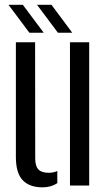

<svg xmlns="http://www.w3.org/2000/svg" viewBox="-20 -777 450 804"><path d="M46.5 -120V-600H127L127.5 -113.5Q127.5 -81.5 140.8 -67.5Q154 -53.5 184 -53.5Q204.5 -53.5 220 -61V-10Q193.5 7.5 158 7.5Q103.5 7.5 75 -22.5Q46.5 -52.5 46.5 -120ZM273 0V-600H353.5V0ZM103 -640 15.5 -757H75.5L163 -640ZM222.5 -640 135 -757H195.5L282.5 -640Z"/></svg>

Font: Big Shoulders Stencil Text Thin
Style: Regular
Weight: 400
Version: Version 2.001